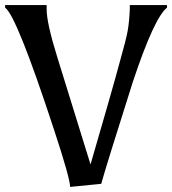

<svg xmlns="http://www.w3.org/2000/svg" viewBox="-25 -720 675 753"><path d="M484 -700H630V-690Q580 -651 496 -399Q391 -68 372 1L250 13Q250 -20 186 -214Q40 -659 -5 -690V-700H158V-683Q158 -630 199 -498L330 -75Q419 -382 427 -412.5Q435 -443 445 -478Q470 -566 476 -600.5Q482 -635 484 -683Z"/></svg>

Font: Asul
Style: Regular
Weight: 400
Designer: Mariela Monsalve
Foundry: Mariela Monsalve
Version: Version 1.002